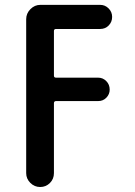

<svg xmlns="http://www.w3.org/2000/svg" viewBox="-20 -750 540 770"><path d="M85 -55.7V-672.9Q85 -696.3 102.1 -713.4Q119.1 -730.5 141.6 -730.5H381.8Q401.4 -730.5 415.5 -716.3Q429.7 -702.1 429.7 -682.1Q429.7 -662.1 416 -647.9Q402.3 -633.8 381.8 -633.8H205.1Q196.3 -633.8 196.3 -626V-446.3Q196.3 -438.5 205.1 -438.5H374Q392.6 -438.5 406.2 -424.8Q419.9 -411.1 419.9 -390.6Q419.9 -372.1 406.7 -358.4Q393.6 -344.7 374 -344.7H205.1Q196.3 -344.7 196.3 -335.9V-55.7Q196.3 -32.2 180.2 -16.1Q164.1 0 141.1 0Q118.2 0 101.6 -16.6Q85 -33.2 85 -55.7Z"/></svg>

Font: Rounded Mgen+ 2m medium
Style: Regular
Weight: 500
Designer: [Source Han Sans]
Ryoko NISHIZUKA  (kana & ideographs); Paul D. Hunt (Latin, Greek & Cyrillic); Wenlong ZHANG  (bopomofo
Version: Version 1.059.20150602